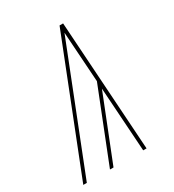

<svg xmlns="http://www.w3.org/2000/svg" viewBox="-178 -838 855 941"><g transform="rotate(-30 250.0 -367.5)"><path d="M373 0H354L330 -363L186 0H166L327 -407L308 -692L35 0H15L305 -735H325Z"/></g></svg>

Font: Iosevka Term Curly Th Obl
Style: Regular
Weight: 100
Italic angle: -9°
Designer: Belleve Invis
Foundry: Belleve Invis
Version: Version 32.3.0